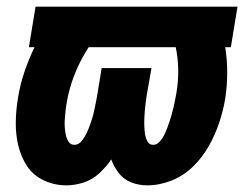

<svg xmlns="http://www.w3.org/2000/svg" viewBox="-20 -550 760 578"><path d="M180 8Q205 8 231.5 -0.5Q258 -9 279 -28.5Q300 -48 315 -70Q323 -48 337.5 -29Q352 -10 375 -1Q398 8 423 8Q460 8 496.5 -6.5Q533 -21 561.5 -49Q590 -77 609 -111Q628 -145 640 -181Q652 -217 658 -253Q664 -293 664 -332Q664 -371 658 -408H675L695 -530H87L67 -408H84Q66 -371 53 -332Q40 -293 34 -254Q28 -218 27.5 -182Q27 -146 35 -112Q43 -78 61.5 -50Q80 -22 112 -7Q144 8 180 8ZM204 -114Q192 -114 186 -124Q180 -134 178 -144.5Q176 -155 175 -166.5Q174 -178 175 -189.5Q176 -201 177 -213Q178 -225 180 -236Q187 -281 204 -324.5Q221 -368 247 -408H509Q516 -375 516.5 -340Q517 -305 511 -270Q509 -259 507 -248.5Q505 -238 502.5 -227.5Q500 -217 497 -206Q494 -195 490.5 -184.5Q487 -174 483 -163.5Q479 -153 474 -143Q469 -133 460.5 -123.5Q452 -114 441 -114Q429 -114 423.5 -125Q418 -136 416.5 -147Q415 -158 414.5 -170Q414 -182 414.5 -193.5Q415 -205 416 -217Q417 -229 418.5 -241Q420 -253 422 -265L436 -345H286L273 -265Q271 -253 268.5 -241Q266 -229 263.5 -217Q261 -205 257.5 -193.5Q254 -182 249.5 -170Q245 -158 239.5 -146.5Q234 -135 225 -124.5Q216 -114 204 -114Z"/></svg>

Font: Iosevka Sparkle Heavy Oblique
Style: Regular
Weight: 900
Italic angle: -9°
Designer: Belleve Invis
Foundry: Belleve Invis
Version: Version 4.5.0; ttfautohint (v1.8.3)